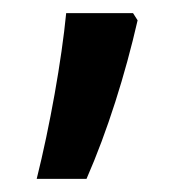

<svg xmlns="http://www.w3.org/2000/svg" viewBox="-20 -140 287 293"><path d="M190 -109 183 -120H81C74 -48 56 53 36 133H112C144 60 171 -26 190 -109Z"/></svg>

Font: Noto Sans Lao Looped Condensed Medium
Style: Regular
Weight: 500
Width: 3
Designer: Mark Frömberg, Ben Mitchell
Foundry: The Fontpad Ltd
Version: Version 1.002